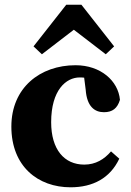

<svg xmlns="http://www.w3.org/2000/svg" viewBox="-20 -773 553 808"><path d="M276.8 15.2C371.5 15.2 443.5 -23.6 482 -105.2L447.2 -135.9C418.4 -102.5 382.5 -80.3 334.6 -80.3C250.7 -80.3 195.3 -143.5 195.3 -258.7C195.3 -393.9 258 -447.1 315.4 -447.1C347 -447.1 373.1 -440.1 404.2 -425.7L331.5 -467L340.6 -395.6C345.5 -325.1 377.9 -300.8 417.4 -300.8C453.3 -300.8 474 -317.1 484.8 -352.9C477.6 -432.7 403.6 -498.5 298 -498.5C148.7 -498.5 27.8 -403.8 27.8 -240.3C27.8 -72.2 140.5 15.2 276.8 15.2ZM425.1 -544.6 460.3 -577.8 322.6 -753.1H258.8L121.1 -577.8L156.3 -544.6L338.5 -684.6H242.9L425.1 -544.6Z"/></svg>

Font: Source Serif Variable
Style: Regular
Weight: 389
Designer: Frank Grießhammer
Foundry: Adobe Systems Incorporated
Version: Version 3.001;hotconv 1.0.111;makeotfexe 2.5.65597